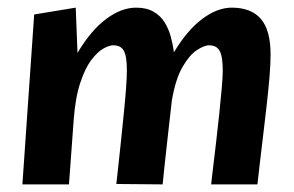

<svg xmlns="http://www.w3.org/2000/svg" viewBox="-20 -485 773 505"><path d="M38.9 0 69.9 -446.9 179.2 -464.9 183.8 -345.8Q219.3 -405.4 259.2 -435.1Q299.1 -464.9 338.1 -464.9Q364.9 -464.9 383.3 -454.5Q401.8 -444.1 412.6 -426.8Q423.5 -409.5 429.1 -388.8Q434.8 -368.1 437.5 -347.4Q472.5 -405.9 512.1 -435.4Q551.8 -464.9 589.8 -464.9Q640.4 -464.9 666.1 -435.3Q691.7 -405.7 691.7 -341.1Q691.7 -317.1 688.7 -280.7Q685.6 -244.2 680.7 -202Q675.9 -159.8 671 -119.4Q666.2 -78.9 662.4 -47Q658.6 -15 657.1 0H535.3Q536.9 -14 540.4 -43.7Q544 -73.3 548.3 -110Q552.6 -146.6 556.5 -183.7Q560.3 -220.8 563.1 -251.7Q565.9 -282.5 565.9 -298.9Q565.9 -335.8 557.9 -350.9Q549.9 -365.9 529.6 -365.9Q517.5 -365.9 498 -353.3Q478.5 -340.6 460.2 -309.1Q441.9 -277.7 432 -220.7Q425.8 -163.4 420.5 -118.9Q415.2 -74.3 412.3 -44.4Q409.3 -14.4 407.8 0L286 -1.1Q287.5 -15.1 290.8 -44.8Q294.1 -74.5 297.9 -110.8Q301.7 -147.2 305.4 -184.3Q309.2 -221.4 311.5 -252.3Q313.7 -283.1 313.7 -300Q313.7 -337 305.7 -351.4Q297.7 -365.9 278 -365.9Q267.3 -365.9 251.6 -357.1Q236 -348.2 219.8 -326.7Q203.7 -305.2 191 -266.8Q178.2 -228.4 173.8 -169.3L161.4 0Z"/></svg>

Font: Ancizar Sans Thin
Style: Italic
Weight: 100
Italic angle: -4°
Designer: Cesar Puertas, Viviana Monsalve, Julian Moncada, Julian Prieto, Jose Castro, Mariel Hernandez, Felipe Aragon, Sara Alarc
Version: Version 8.100